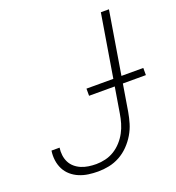

<svg xmlns="http://www.w3.org/2000/svg" viewBox="-134 -843 881 959"><g transform="rotate(-20 306.5 -363.5)"><path d="M225 8Q199 8 174 4.5Q149 1 126 -8.5Q103 -18 84.5 -34Q66 -50 55 -71.5Q44 -93 40.5 -118.5Q37 -144 41 -170H84Q81 -150 83.5 -130Q86 -110 94.5 -93Q103 -76 117.5 -63.5Q132 -51 150 -43.5Q168 -36 188 -33Q208 -30 229 -30Q253 -30 278 -36Q303 -42 325 -55.5Q347 -69 365 -89Q383 -109 395 -131.5Q407 -154 414 -178Q421 -202 425 -227L509 -735H552L467 -220Q462 -191 453.5 -162.5Q445 -134 429 -107Q413 -80 390.5 -57Q368 -34 340.5 -19Q313 -4 283.5 2Q254 8 225 8ZM613 -363H311V-401H613Z"/></g></svg>

Font: Iosevka Aile Extralight
Style: Italic
Weight: 200
Italic angle: -9°
Designer: Belleve Invis
Foundry: Belleve Invis
Version: Version 31.1.0; ttfautohint (v1.8.4)